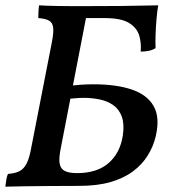

<svg xmlns="http://www.w3.org/2000/svg" viewBox="-22 -699 643 722"><path d="M-2 3Q0 -12 2 -24.5Q4 -37 8 -45Q35 -47 51.5 -55.5Q68 -64 78.5 -85Q89 -106 96 -146L173 -540Q180 -576 178 -594.5Q176 -613 163 -621Q150 -629 122 -631Q122 -640 122.5 -652.5Q123 -665 125 -679Q137 -678 154 -677.5Q171 -677 193.5 -676.5Q216 -676 245 -676Q274 -676 310 -676L207 -144Q199 -106 202 -85.5Q205 -65 221 -56.5Q237 -48 268 -48Q343 -48 386.5 -86Q430 -124 440 -190Q446 -233 436 -260.5Q426 -288 404 -303.5Q382 -319 353 -325Q324 -331 294 -331Q274 -331 261 -329.5Q248 -328 231 -327L240 -376Q262 -379 283.5 -380.5Q305 -382 330 -382Q415 -382 473 -362.5Q531 -343 555.5 -300.5Q580 -258 564 -188Q555 -149 534 -115Q513 -81 478.5 -55Q444 -29 394 -14.5Q344 0 275 0Q216 0 163.5 0.5Q111 1 69 1.5Q27 2 -2 3ZM507 -505Q510 -537 501.5 -565.5Q493 -594 463.5 -612.5Q434 -631 371 -631H272L305 -676Q378 -676 431 -676.5Q484 -677 519.5 -678Q555 -679 573 -679Q569 -657 566.5 -627Q564 -597 563 -568.5Q562 -540 563 -518Q552 -511 538 -508Q524 -505 507 -505Z"/></svg>

Font: Vollkorn Medium
Style: Italic
Weight: 500
Italic angle: -11°
Designer: Friedrich Althausen
Foundry: Friedrich Althausen
Version: Version 5.000